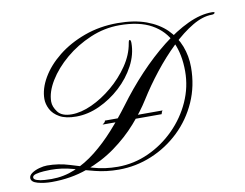

<svg xmlns="http://www.w3.org/2000/svg" viewBox="-75 -621 903 708"><g transform="rotate(-10 377.0 -267.5)"><path d="M65 0Q37 0 13 -6.5Q-11 -13 -11 -28Q-11 -38 0.5 -46Q12 -54 28.5 -58.5Q45 -63 58 -63Q101 -63 141 -50.5Q181 -38 223.5 -25.5Q266 -13 315 -13Q375 -13 430 -38Q485 -63 528 -106Q571 -149 595.5 -203.5Q620 -258 620 -317Q620 -380 598.5 -427Q577 -474 530.5 -500Q484 -526 410 -526Q354 -526 301 -503.5Q248 -481 206 -445.5Q164 -410 139 -369Q114 -328 114 -292Q114 -273 129 -253Q144 -233 181 -233Q216 -233 256.5 -251.5Q297 -270 334.5 -301.5Q372 -333 399 -372.5Q426 -412 433 -454Q435 -467 439 -466Q443 -465 443 -454Q443 -411 421 -369.5Q399 -328 363 -295Q327 -262 283.5 -242Q240 -222 196 -222Q157 -222 134 -235Q111 -248 101 -267.5Q91 -287 91 -306Q91 -344 114.5 -384.5Q138 -425 180.5 -459Q223 -493 280.5 -514Q338 -535 405 -535Q467 -535 512 -518.5Q557 -502 586 -473.5Q615 -445 629.5 -407.5Q644 -370 644 -328Q644 -258 617.5 -198.5Q591 -139 545 -95Q499 -51 440 -26.5Q381 -2 317 -2Q270 -2 229 -12.5Q188 -23 149.5 -34Q111 -45 68 -45Q59 -45 42.5 -44Q26 -43 13 -39.5Q0 -36 0 -28Q0 -21 12 -17Q24 -13 40 -12Q56 -11 66 -11Q112 -11 154 -28.5Q196 -46 235 -77Q274 -108 309.5 -147.5Q345 -187 378 -231Q420 -288 468 -339Q516 -390 566 -429.5Q616 -469 664 -491.5Q712 -514 754 -514Q767 -514 764 -509.5Q761 -505 753 -505Q719 -505 680 -482Q641 -459 600.5 -420Q560 -381 523 -334Q486 -287 456 -239Q431 -199 394 -157Q357 -115 308 -79.5Q259 -44 198 -22Q137 0 65 0ZM286 -176Q289 -178 293 -181.5Q297 -185 297 -189Q297 -189 319 -189Q341 -189 373 -189Q405 -189 437 -189Q469 -189 491 -189Q513 -189 513 -189Q510 -186 509 -182Q508 -178 507 -176Q507 -176 484.5 -176Q462 -176 429.5 -176Q397 -176 364 -176Q331 -176 308.5 -176Q286 -176 286 -176Z"/></g></svg>

Font: Kapakana
Style: Regular
Weight: 400
Designer: Kousuke Nagai
Version: Version 1.002